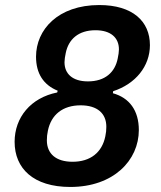

<svg xmlns="http://www.w3.org/2000/svg" viewBox="-20 -730 640 762"><path d="M259 12C431 12 531 -94 531 -214C531 -292 493 -342 428 -360L429 -368C518 -397 575 -467 575 -551C575 -645 507 -710 374 -710C210 -710 123 -612 123 -505C123 -439 152 -393 209 -370L207 -363C102 -342 38 -264 38 -167C38 -62 112 12 259 12ZM329 -407C268 -407 236 -437 236 -483C236 -492 238 -507 241 -520C252 -574 291 -610 359 -610C420 -610 452 -580 452 -534C452 -525 450 -510 447 -497C436 -443 397 -407 329 -407ZM268 -88C202 -88 166 -120 166 -173C166 -187 167 -196 170 -211C183 -275 229 -312 300 -312C366 -312 402 -280 402 -227C402 -213 401 -204 398 -189C385 -125 339 -88 268 -88Z"/></svg>

Font: Braiins Sans SemiBold
Style: Italic
Weight: 600
Italic angle: -11.31°
Designer: Mike Abbink, Paul van der Laan, Pieter van Rosmalen, Jiri Chlebus, Lubos Buracinsky
Foundry: Bold Monday, Sudetype
Version: Version 1.000;hotconv 1.0.109;makeotfexe 2.5.65596